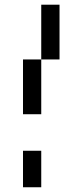

<svg xmlns="http://www.w3.org/2000/svg" viewBox="-20 -789 348 809"><path d="M76.9 0V-153.8H153.8V0ZM76.9 -307.7V-538.5H153.8V-307.7ZM153.8 -538.5V-769.2H230.8V-538.5Z"/></svg>

Font: Mintsoda - Lime Green 13x16
Style: Regular
Weight: 400
Designer: Mintsoda-15
Version: Version 1.0